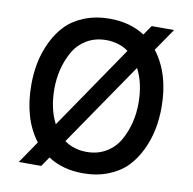

<svg xmlns="http://www.w3.org/2000/svg" viewBox="-80 -793 891 886"><g transform="rotate(10 365.0 -350.0)"><path d="M65 12 136 -92Q60 -191 60 -350Q60 -404 70 -454Q80 -504 103 -552Q126 -600 160 -635Q194 -670 247 -691Q300 -712 365 -712Q460 -712 529 -667L560 -712H665L593 -607Q670 -507 670 -350Q670 -296 660 -246Q650 -196 627 -148Q604 -100 570 -65Q536 -30 483 -9Q430 12 365 12Q270 12 201 -33L170 12ZM203 -189 470 -580Q425 -612 365 -612Q313 -612 273 -587.5Q233 -563 211 -523Q189 -483 178.5 -439.5Q168 -396 168 -350Q168 -256 203 -189ZM365 -88Q417 -88 457 -112.5Q497 -137 519 -177Q541 -217 551.5 -260.5Q562 -304 562 -350Q562 -444 527 -510L260 -120Q305 -88 365 -88Z"/></g></svg>

Font: Overpass Light
Style: Bold
Weight: 600
Designer: Delve Withrington, Thomas Jockin
Foundry: Delve Fonts
Version: Version 3.000;DELV;Overpass